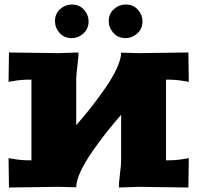

<svg xmlns="http://www.w3.org/2000/svg" viewBox="-20 -835 880 856"><path d="M18.1 -129.9 42 -126Q73.2 -120.1 120.1 -120.1V-480Q73.2 -480 42 -474.1L18.1 -470.2L20 -601.1L240.2 -598.1L330.1 -601.1Q330.1 -580.6 325 -540.3Q319.8 -500 319.8 -480V-276.9Q355 -316.9 385.7 -356Q416.5 -395 449 -441.7Q481.4 -488.3 500.7 -530Q520 -571.8 520 -600.1L600.1 -598.1L819.8 -601.1L821.8 -470.2L797.9 -474.1Q766.6 -480 720.2 -480V-120.1Q766.6 -120.1 797.9 -126L821.8 -129.9L819.8 1L600.1 -2L509.8 1Q509.8 -19.5 514.9 -59.8Q520 -100.1 520 -120.1V-323.2Q484.9 -283.2 454.1 -244.1Q423.3 -205.1 390.9 -158.4Q358.4 -111.8 339.1 -70.1Q319.8 -28.3 319.8 0L240.2 -2L20 1ZM225.1 -740.2Q225.1 -773.9 248 -794.4Q271 -814.9 299.8 -814.9Q333.5 -814.9 354.2 -792Q375 -769 375 -740.2Q375 -706.5 351.8 -685.8Q328.6 -665 299.8 -665Q266.1 -665 245.6 -688.2Q225.1 -711.4 225.1 -740.2ZM464.8 -740.2Q464.8 -773.9 488 -794.4Q511.2 -814.9 540 -814.9Q573.7 -814.9 594.5 -792Q615.2 -769 615.2 -740.2Q615.2 -706.5 592 -685.8Q568.8 -665 540 -665Q506.3 -665 485.6 -688.2Q464.8 -711.4 464.8 -740.2Z"/></svg>

Font: Zantroke
Style: Regular
Weight: 500
Foundry: gluk
Version: Version 0.36